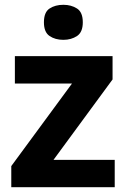

<svg xmlns="http://www.w3.org/2000/svg" viewBox="-20 -780 528 800"><path d="M458 0H27V-88L280 -432H42V-546H449V-449L203 -114H458ZM244 -760Q277 -760 301 -744.5Q325 -729 325 -687Q325 -646 301 -630Q277 -614 244 -614Q210 -614 186.5 -630Q163 -646 163 -687Q163 -729 186.5 -744.5Q210 -760 244 -760Z"/></svg>

Font: Noto Sans Bamum
Style: Regular
Weight: 400
Designer: Monotype Design Team
Foundry: Monotype Imaging Inc.
Version: Version 2.001